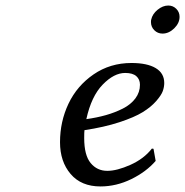

<svg xmlns="http://www.w3.org/2000/svg" viewBox="-20 -668 673 698"><path d="M287.1 -194.8Q286.1 -188 286.1 -166Q286.1 -103.5 309.6 -75.2Q333 -46.9 370.1 -46.9Q405.3 -46.9 454.3 -68.8Q503.4 -90.8 532.2 -127.9L538.1 -127L545.9 -83Q511.7 -43.5 457.3 -16.8Q402.8 9.8 345.2 9.8Q275.4 9.8 236.8 -35.4Q198.2 -80.6 198.2 -150.9Q198.2 -226.1 229 -291Q259.8 -356 320.1 -397.5Q380.4 -439 458 -439Q515.1 -439 546.1 -420.4Q577.1 -401.9 577.1 -366.2Q577.1 -352.1 571.8 -336.9Q566.4 -321.8 547.6 -300.3Q528.8 -278.8 498.8 -260.3Q468.8 -241.7 413.8 -223.6Q358.9 -205.6 287.1 -194.8ZM488.8 -359.9Q488.8 -379.4 475.6 -391.1Q462.4 -402.8 435.1 -402.8Q394.5 -402.8 353.3 -360.4Q312 -317.9 293.9 -234.9Q332 -240.2 365 -249.5Q397.9 -258.8 426.8 -273.4Q455.6 -288.1 472.2 -310.3Q488.8 -332.5 488.8 -359.9ZM529.8 -597.2Q534.2 -617.2 553 -632.6Q571.8 -647.9 591.8 -647.9Q608.9 -647.9 620.8 -636Q632.8 -624 632.8 -606.9Q632.8 -584 613.3 -564.9Q593.8 -545.9 570.8 -545.9Q553.2 -545.9 541 -558.1Q528.8 -570.3 528.8 -587.9Q528.8 -594.2 529.8 -597.2Z"/></svg>

Font: Linear Smooth
Style: Italic
Weight: 400
Designer: Philipp H. Poll, Flanker
Foundry: Philipp H. Poll, reworked by Flanker
Version: Version 1.061 | FøM Fix